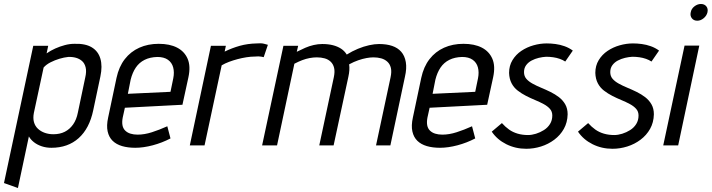

<svg xmlns="http://www.w3.org/2000/svg" viewBox="-21 -730 3573 964"><path d="M447 -176 483 -346Q494 -398 483 -435.5Q472 -473 439.5 -492.5Q407 -512 352 -510Q329 -510 304.5 -503.5Q280 -497 256.5 -486.5Q233 -476 213 -462L221 -500H146L-1 189L69 214L124 -45Q133 -29 149.5 -16Q166 -3 188.5 4.5Q211 12 237 12Q320 12 374 -36.5Q428 -85 447 -176ZM407 -341 370 -165Q363 -129 346 -105Q329 -81 304.5 -68.5Q280 -56 247 -56Q224 -56 204 -63Q184 -70 169.5 -83.5Q155 -97 149.5 -117Q144 -137 149 -163L198 -391Q211 -406 232.5 -417Q254 -428 277.5 -435Q301 -442 321 -444Q342 -445 360 -440Q378 -435 391 -423.5Q404 -412 409 -391.5Q414 -371 407 -341Z M595 -139 606 -189 895 -204 925 -342Q937 -398 921 -435Q905 -472 868 -491Q831 -510 776 -510Q722 -510 678.5 -490.5Q635 -471 605.5 -433Q576 -395 564 -339L522 -140Q513 -99 519.5 -70Q526 -41 544.5 -23Q563 -5 592 3.5Q621 12 658 12Q699 12 746 -0.5Q793 -13 835 -35L819 -96Q779 -78 741.5 -66Q704 -54 670 -54Q650 -54 634 -59Q618 -64 607.5 -74.5Q597 -85 594 -101Q591 -117 595 -139ZM849 -337 835 -269 621 -259 635 -330Q644 -366 661 -391Q678 -416 705 -429.5Q732 -443 769 -444Q802 -444 822 -430Q842 -416 848.5 -391.5Q855 -367 849 -337Z M1303 -443 1324 -505Q1319 -507 1304 -510.5Q1289 -514 1269 -512Q1222 -511 1183 -500Q1144 -489 1107 -471L1113 -500H1038L932 0H1006L1092 -402Q1109 -412 1129 -419.5Q1149 -427 1171.5 -433Q1194 -439 1216.5 -442.5Q1239 -446 1258 -446Q1279 -448 1291 -445.5Q1303 -443 1303 -443Z M1940 -342 1867 0H1939L2012 -344Q2022 -387 2016.5 -418.5Q2011 -450 1993.5 -470Q1976 -490 1948 -499.5Q1920 -509 1882 -509Q1860 -509 1832.5 -503Q1805 -497 1776 -485Q1747 -473 1720 -456Q1709 -474 1691.5 -485.5Q1674 -497 1650.5 -503Q1627 -509 1597 -509Q1576 -509 1554 -504Q1532 -499 1511.5 -490Q1491 -481 1469 -470L1476 -500H1402L1295 0H1370L1457 -410Q1478 -421 1496.5 -428Q1515 -435 1533.5 -438.5Q1552 -442 1570 -442Q1591 -442 1609 -437Q1627 -432 1639.5 -420Q1652 -408 1656.5 -389Q1661 -370 1655 -342L1582 0H1654L1728 -344Q1732 -362 1733 -377.5Q1734 -393 1732 -407Q1756 -420 1778 -427.5Q1800 -435 1819 -438.5Q1838 -442 1854 -442Q1875 -442 1893 -437Q1911 -432 1924 -420Q1937 -408 1941.5 -389Q1946 -370 1940 -342Z M2125 -139 2136 -189 2425 -204 2455 -342Q2467 -398 2451 -435Q2435 -472 2398 -491Q2361 -510 2306 -510Q2252 -510 2208.5 -490.5Q2165 -471 2135.5 -433Q2106 -395 2094 -339L2052 -140Q2043 -99 2049.5 -70Q2056 -41 2074.5 -23Q2093 -5 2122 3.5Q2151 12 2188 12Q2229 12 2276 -0.5Q2323 -13 2365 -35L2349 -96Q2309 -78 2271.5 -66Q2234 -54 2200 -54Q2180 -54 2164 -59Q2148 -64 2137.5 -74.5Q2127 -85 2124 -101Q2121 -117 2125 -139ZM2379 -337 2365 -269 2151 -259 2165 -330Q2174 -366 2191 -391Q2208 -416 2235 -429.5Q2262 -443 2299 -444Q2332 -444 2352 -430Q2372 -416 2378.5 -391.5Q2385 -367 2379 -337Z M2817 -421 2855 -476Q2836 -490 2813.5 -498Q2791 -506 2768 -509Q2745 -512 2724 -512Q2691 -512 2657.5 -502.5Q2624 -493 2596.5 -474.5Q2569 -456 2552 -428Q2535 -400 2535 -364Q2536 -334 2547.5 -312Q2559 -290 2578.5 -275Q2598 -260 2620.5 -248.5Q2643 -237 2666 -227.5Q2689 -218 2708.5 -207.5Q2728 -197 2740 -183.5Q2752 -170 2752 -150Q2752 -126 2740.5 -107.5Q2729 -89 2710 -77Q2691 -65 2670 -58.5Q2649 -52 2630 -52Q2602 -52 2578 -59Q2554 -66 2535 -79.5Q2516 -93 2499 -112L2448 -69Q2475 -29 2521 -6Q2567 17 2621 17Q2659 17 2695.5 5.5Q2732 -6 2762 -28.5Q2792 -51 2810 -83Q2828 -115 2829 -156Q2829 -185 2817 -206Q2805 -227 2785.5 -242Q2766 -257 2742.5 -268.5Q2719 -280 2696 -289.5Q2673 -299 2653 -310Q2633 -321 2621.5 -334.5Q2610 -348 2610 -368Q2610 -388 2620.5 -402.5Q2631 -417 2648 -426Q2665 -435 2684 -439.5Q2703 -444 2721 -445Q2739 -445 2756.5 -442.5Q2774 -440 2789.5 -434.5Q2805 -429 2817 -421Z M3250 -421 3288 -476Q3269 -490 3246.5 -498Q3224 -506 3201 -509Q3178 -512 3157 -512Q3124 -512 3090.5 -502.5Q3057 -493 3029.5 -474.5Q3002 -456 2985 -428Q2968 -400 2968 -364Q2969 -334 2980.5 -312Q2992 -290 3011.5 -275Q3031 -260 3053.5 -248.5Q3076 -237 3099 -227.5Q3122 -218 3141.5 -207.5Q3161 -197 3173 -183.5Q3185 -170 3185 -150Q3185 -126 3173.5 -107.5Q3162 -89 3143 -77Q3124 -65 3103 -58.5Q3082 -52 3063 -52Q3035 -52 3011 -59Q2987 -66 2968 -79.5Q2949 -93 2932 -112L2881 -69Q2908 -29 2954 -6Q3000 17 3054 17Q3092 17 3128.5 5.5Q3165 -6 3195 -28.5Q3225 -51 3243 -83Q3261 -115 3262 -156Q3262 -185 3250 -206Q3238 -227 3218.5 -242Q3199 -257 3175.5 -268.5Q3152 -280 3129 -289.5Q3106 -299 3086 -310Q3066 -321 3054.5 -334.5Q3043 -348 3043 -368Q3043 -388 3053.5 -402.5Q3064 -417 3081 -426Q3098 -435 3117 -439.5Q3136 -444 3154 -445Q3172 -445 3189.5 -442.5Q3207 -440 3222.5 -434.5Q3238 -429 3250 -421Z M3309 0H3384L3490 -501H3416ZM3498 -710Q3481 -710 3465.5 -698Q3450 -686 3447 -668Q3443 -651 3452.5 -638.5Q3462 -626 3480 -626Q3497 -626 3512 -638.5Q3527 -651 3531 -668Q3535 -686 3525.5 -698Q3516 -710 3498 -710Z"/></svg>

Font: Advent Pro Medium
Style: Italic
Weight: 500
Italic angle: -12°
Version: Version 3.000